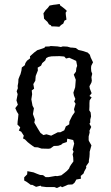

<svg xmlns="http://www.w3.org/2000/svg" viewBox="-20 -739 558 968"><path d="M254 204H213L188 201L185 197L162 203L143 193H135L116 179L102 171V155L117 140L118 124L149 130L166 137L182 143L197 144L210 154H226L260 148L268 149L289 145L306 132L317 123L328 111L332 101L339 90L350 75L349 54L346 39L351 25L346 16L354 -15L349 -33L319 -40L317 -23L296 -16L288 -9L273 -4L251 -3L235 9L226 11L189 10L171 4L154 3L145 -3L134 -11L120 -22L106 -36L96 -41L100 -55L87 -75L75 -81L82 -97L68 -111L69 -127L71 -142L73 -163L65 -176L57 -194L70 -211L63 -233L69 -264L64 -279L70 -294L69 -306L72 -322L73 -340L80 -358L83 -364L88 -383L90 -399L105 -410L108 -421L116 -433L132 -445L131 -455L142 -465L152 -474L168 -486L178 -489L204 -498L208 -504L229 -505L236 -507L270 -505L287 -502L297 -505L319 -504L337 -499H344L362 -497L376 -487L394 -483L422 -474L433 -463L437 -450L449 -425L440 -407L439 -396L440 -380L445 -367L441 -350L443 -332L441 -323L431 -304L433 -292L442 -269L431 -255L442 -248L432 -233L431 -219V-202L430 -183L437 -172L439 -152L435 -136V-121L431 -115L440 -99L431 -80L432 -71L427 -51V-32L429 -27L441 -6L432 26V37L431 52L428 70V79L414 99L415 107L405 125L401 136L387 148L388 162L365 166L356 182L345 191L323 192L310 198L293 205L286 200L267 209ZM271 -72H284L304 -82L312 -102L329 -112L330 -127L344 -155L357 -174L353 -188L361 -216L354 -227L360 -240L353 -257L350 -272L359 -299L362 -337L352 -363L363 -378L365 -396L369 -407L364 -432L329 -448L313 -444L304 -454L280 -456L240 -455L224 -452L213 -446L208 -434L193 -421L187 -408L170 -398L171 -384L160 -356L158 -332L148 -315L152 -292L140 -283L142 -264L138 -238L144 -206L151 -193L146 -164L156 -136L153 -121L171 -90L184 -69L199 -58L214 -62L238 -55ZM279 -604 268 -605 250 -606H240L236 -612L227 -616L219 -629L210 -637L202 -645L201 -657L199 -672L206 -682L210 -688L221 -699L230 -711L251 -715L261 -716L281 -719L283 -712L294 -704L303 -697L309 -692L317 -684L311 -675L312 -663L314 -649L315 -640L305 -635L299 -620L288 -613Z"/></svg>

Font: Winky Rough Light
Style: Regular
Weight: 300
Designer: Simon Atzbach
Foundry: typofactur
Version: Version 1.206; ttfautohint (v1.8.4.7-5d5b)